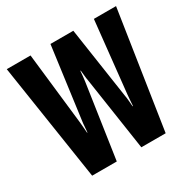

<svg xmlns="http://www.w3.org/2000/svg" viewBox="-160 -862 1005 1015"><g transform="rotate(-30 343.0 -354.5)"><path d="M118.7 2.4H269L335.4 -446.8Q337.4 -457.5 339.1 -478Q340.8 -498.5 341.8 -508.8H344.2Q345.7 -498.5 347.4 -478Q349.1 -457.5 351.6 -446.8L418.9 2.4H567.4L676.3 -710.9H541L494.6 -274.4Q493.2 -263.2 491.9 -241.5Q490.7 -219.7 489.7 -208.5H487.3Q486.3 -219.7 484.6 -241.5Q482.9 -263.2 480.5 -274.4L415.5 -710.9H275.9L217.3 -273.9Q215.3 -261.7 214.1 -241.2Q212.9 -220.7 211.4 -208H209Q208 -220.7 206.5 -241.2Q205.1 -261.7 203.6 -273.9L154.3 -710.9H9.3Z"/></g></svg>

Font: Roboto Flex
Style: wght 700 wdth 25 opsz 34 GRAD 0.00 slnt 0.00 XTRA 468 XOPQ 96 YOPQ 79 YTLC 514 YTUC 712 YTAS 750 YTDE -203.00 YTFI 738
Weight: 700
Width: 1
Designer: Berlow after Robertson
Foundry: Google
Version: Version 3.100